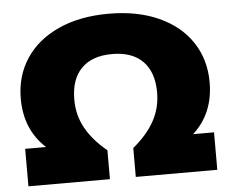

<svg xmlns="http://www.w3.org/2000/svg" viewBox="-53 -811 1051 873"><g transform="rotate(-5 473.0 -375.0)"><path d="M808.5 -171H904V0H532V-132Q596.5 -185 629.2 -244.2Q662 -303.5 662 -374Q662 -467 613.2 -516.5Q564.5 -566 473 -566Q381.5 -566 332.8 -516.5Q284 -467 284 -374Q284 -303.5 316.8 -244.2Q349.5 -185 414 -132V0H42V-171H137.5Q42 -257.5 42 -400Q42 -503 94.2 -582.2Q146.5 -661.5 244 -705.8Q341.5 -750 473 -750Q604.5 -750 702 -705.8Q799.5 -661.5 851.8 -582.2Q904 -503 904 -400Q904 -257.5 808.5 -171Z"/></g></svg>

Font: Encode Sans Expanded Black
Style: Regular
Weight: 900
Width: 7
Designer: Multiple Designers
Foundry: Impallari Type
Version: Version 2.000